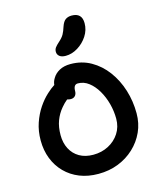

<svg xmlns="http://www.w3.org/2000/svg" viewBox="-144 -1109 1020 1221"><g transform="rotate(-15 366.5 -498.5)"><path d="M351 10Q283 10 228 -12Q173 -34 133 -74.5Q93 -115 71.5 -170Q50 -225 50 -290Q50 -352 68 -404.5Q86 -457 114 -498.5Q142 -540 174 -569Q201 -594 225 -609Q227 -632 240 -652Q255 -678 285 -694.5Q315 -711 358 -711Q432 -711 492 -677Q552 -643 595 -585Q638 -527 661 -453.5Q684 -380 684 -300Q684 -234 658.5 -178Q633 -122 587.5 -79.5Q542 -37 482 -13.5Q422 10 351 10ZM280 -499Q258 -481 240 -459Q212 -426 196.5 -385Q181 -344 181 -290Q181 -239 201.5 -199.5Q222 -160 260 -138Q298 -116 351 -116Q406 -116 451 -139.5Q496 -163 523 -204.5Q550 -246 550 -300Q550 -350 537 -399Q524 -448 500 -489Q476 -530 443.5 -555Q411 -580 372 -580Q357 -580 350 -569Q343 -558 343 -539Q343 -518 332.5 -506.5Q322 -495 304 -495Q292 -495 280 -499ZM344 -769Q317 -769 303 -780.5Q289 -792 289 -810Q289 -826 298 -838Q307 -850 324 -865Q348 -886 358.5 -905Q369 -924 378 -953Q389 -985 405.5 -996Q422 -1007 445 -1007Q479 -1007 496 -990Q513 -973 513 -939Q513 -894 488 -855.5Q463 -817 424 -793Q385 -769 344 -769Z"/></g></svg>

Font: Shantell Sans Light SemiBold
Style: Regular
Weight: 600
Version: Version 1.008;[ac192a2d6]